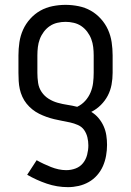

<svg xmlns="http://www.w3.org/2000/svg" viewBox="-20 -548 540 791"><path d="M260 223Q215 223 172.5 208.5Q130 194 92 172L131 112Q145 120 160 127Q175 134 190 140Q205 146 221 149.5Q237 153 253 153Q273 153 291.5 146Q310 139 322 124Q334 109 339 89.5Q344 70 344 51Q344 34 340 17.5Q336 1 326.5 -12.5Q317 -26 301 -33Q285 -40 269 -43.5Q253 -47 236.5 -50Q220 -53 203.5 -57Q187 -61 171.5 -66.5Q156 -72 141 -79.5Q126 -87 113 -97.5Q100 -108 89.5 -121Q79 -134 72 -149.5Q65 -165 61.5 -181Q58 -197 57 -214Q56 -231 56 -248V-320Q56 -347 60 -374Q64 -401 75 -425.5Q86 -450 104.5 -470.5Q123 -491 146 -504Q169 -517 196 -522.5Q223 -528 250 -528Q277 -528 304 -522.5Q331 -517 354 -504Q377 -491 395.5 -470.5Q414 -450 425 -425.5Q436 -401 440 -374Q444 -347 444 -320V-248Q444 -223 439.5 -199Q435 -175 424 -154Q413 -133 395.5 -115.5Q378 -98 356 -87Q373 -77 386 -61.5Q399 -46 407 -28Q415 -10 418 9.5Q421 29 421 49Q421 71 417 93.5Q413 116 404 136.5Q395 157 380 174Q365 191 345.5 202Q326 213 304 218Q282 223 260 223ZM298 -108Q317 -117 331 -132.5Q345 -148 353 -167Q361 -186 363.5 -206.5Q366 -227 366 -248V-320Q366 -337 364 -354Q362 -371 356 -387Q350 -403 339.5 -417Q329 -431 315 -440.5Q301 -450 284 -454Q267 -458 250 -458Q233 -458 216 -454Q199 -450 185 -440.5Q171 -431 160.5 -417Q150 -403 144 -387Q138 -371 136 -354Q134 -337 134 -320V-248Q134 -227 137 -206.5Q140 -186 151.5 -169Q163 -152 180.5 -141Q198 -130 218 -124.5Q238 -119 258 -116Q278 -113 298 -108Z"/></svg>

Font: Iosevka Curly
Style: Regular
Weight: 400
Monospace: yes
Designer: Belleve Invis
Foundry: Belleve Invis
Version: Version 22.1.2; ttfautohint (v1.8.4)